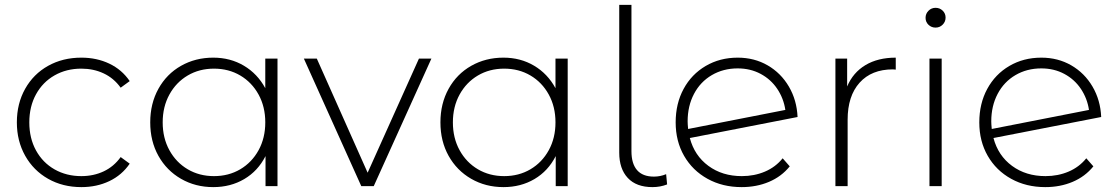

<svg xmlns="http://www.w3.org/2000/svg" viewBox="-20 -762 4577 786"><path d="M49 -261Q49 -338 83 -398.5Q117 -459 177 -492.5Q237 -526 313 -526Q376 -526 427.5 -501.5Q479 -477 511 -430L474 -403Q446 -442 404.5 -461.5Q363 -481 313 -481Q252 -481 203.5 -453.5Q155 -426 127.5 -376Q100 -326 100 -261Q100 -196 127.5 -146Q155 -96 203.5 -68.5Q252 -41 313 -41Q363 -41 404.5 -60.5Q446 -80 474 -119L511 -92Q479 -45 427.5 -20.5Q376 4 313 4Q237 4 177 -30Q117 -64 83 -124.5Q49 -185 49 -261Z M1116 -522V0H1067V-123Q1036 -62 980 -29Q924 4 853 4Q780 4 721 -30Q662 -64 628.5 -124Q595 -184 595 -261Q595 -338 628.5 -398.5Q662 -459 721 -492.5Q780 -526 853 -526Q923 -526 978.5 -493Q1034 -460 1066 -401V-522ZM1066 -261Q1066 -325 1038.5 -375Q1011 -425 963.5 -453Q916 -481 856 -481Q796 -481 748.5 -453Q701 -425 673.5 -375Q646 -325 646 -261Q646 -197 673.5 -147Q701 -97 748.5 -69Q796 -41 856 -41Q916 -41 963.5 -69Q1011 -97 1038.5 -147Q1066 -197 1066 -261Z M1746 -522 1510 0H1459L1224 -522H1277L1485 -55L1695 -522Z M2304 -522V0H2255V-123Q2224 -62 2168 -29Q2112 4 2041 4Q1968 4 1909 -30Q1850 -64 1816.5 -124Q1783 -184 1783 -261Q1783 -338 1816.5 -398.5Q1850 -459 1909 -492.5Q1968 -526 2041 -526Q2111 -526 2166.5 -493Q2222 -460 2254 -401V-522ZM2254 -261Q2254 -325 2226.5 -375Q2199 -425 2151.5 -453Q2104 -481 2044 -481Q1984 -481 1936.5 -453Q1889 -425 1861.5 -375Q1834 -325 1834 -261Q1834 -197 1861.5 -147Q1889 -97 1936.5 -69Q1984 -41 2044 -41Q2104 -41 2151.5 -69Q2199 -97 2226.5 -147Q2254 -197 2254 -261Z M2515 -137V-742H2565V-143Q2565 -92 2588 -65.5Q2611 -39 2657 -39Q2683 -39 2707 -49L2711 -7Q2683 4 2651 4Q2585 4 2550 -33.5Q2515 -71 2515 -137Z M3184 -114 3213 -81Q3179 -39 3128 -17.5Q3077 4 3016 4Q2938 4 2876.5 -30Q2815 -64 2780.5 -124Q2746 -184 2746 -261Q2746 -338 2778.5 -398Q2811 -458 2869 -492Q2927 -526 3000 -526Q3068 -526 3122.5 -494.5Q3177 -463 3209.5 -407.5Q3242 -352 3245 -283L2804 -197Q2823 -125 2880 -83Q2937 -41 3017 -41Q3068 -41 3111.5 -59.5Q3155 -78 3184 -114ZM2795 -265Q2795 -254 2797 -234L3195 -312Q3188 -359 3162 -398Q3136 -437 3094 -459.5Q3052 -482 3000 -482Q2941 -482 2894 -454.5Q2847 -427 2821 -377.5Q2795 -328 2795 -265Z M3647 -526V-477L3635 -478Q3548 -478 3499 -423.5Q3450 -369 3450 -272V0H3400V-522H3448V-408Q3472 -465 3523 -495.5Q3574 -526 3647 -526Z M3785 -522H3835V0H3785ZM3769 -689Q3769 -706 3781 -718Q3793 -730 3810 -730Q3827 -730 3839 -718.5Q3851 -707 3851 -690Q3851 -673 3839 -661Q3827 -649 3810 -649Q3793 -649 3781 -660.5Q3769 -672 3769 -689Z M4427 -114 4456 -81Q4422 -39 4371 -17.5Q4320 4 4259 4Q4181 4 4119.5 -30Q4058 -64 4023.5 -124Q3989 -184 3989 -261Q3989 -338 4021.5 -398Q4054 -458 4112 -492Q4170 -526 4243 -526Q4311 -526 4365.5 -494.5Q4420 -463 4452.5 -407.5Q4485 -352 4488 -283L4047 -197Q4066 -125 4123 -83Q4180 -41 4260 -41Q4311 -41 4354.5 -59.5Q4398 -78 4427 -114ZM4038 -265Q4038 -254 4040 -234L4438 -312Q4431 -359 4405 -398Q4379 -437 4337 -459.5Q4295 -482 4243 -482Q4184 -482 4137 -454.5Q4090 -427 4064 -377.5Q4038 -328 4038 -265Z"/></svg>

Font: Montserrat Alternates Light
Style: Regular
Weight: 300
Designer: Julieta Ulanovsky
Foundry: Julieta Ulanovsky
Version: Version 7.200